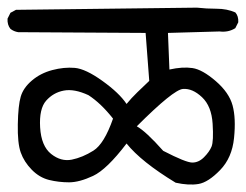

<svg xmlns="http://www.w3.org/2000/svg" viewBox="-25 -578 655 512"><path d="M443.4 -90.8Q351.6 -146.5 312.5 -195.3Q259.8 -126 223.1 -108.9Q186.5 -91.8 159.2 -91.8Q131.8 -91.8 106 -98.1Q80.1 -104.5 59.6 -125.5Q39.1 -146.5 30.3 -171.4Q21.5 -196.3 22.5 -246.6Q23.4 -296.9 30.3 -320.3Q37.1 -343.8 60.1 -363.3Q83 -382.8 114.3 -391.1Q145.5 -399.4 174.3 -397Q203.1 -394.5 248 -362.3Q293 -330.1 312.5 -300.8Q325.2 -316.4 341.3 -332Q357.4 -347.7 373 -362.3L363.3 -490.2L23.4 -492.2Q11.7 -494.1 2.9 -501Q-5.9 -511.7 -4.9 -528.3L2.9 -543.9L17.6 -551.8L500 -557.6Q525.4 -554.7 552.7 -554.7Q580.1 -554.7 602.5 -544.9Q611.3 -535.2 610.4 -518.6L602.5 -502.9Q584 -491.2 560.5 -494.1L422.9 -490.2L426.8 -392.6Q461.9 -400.4 488.3 -396.5Q514.6 -392.6 550.3 -361.8Q585.9 -331.1 595.2 -296.9Q604.5 -262.7 599.1 -210Q593.8 -157.2 562 -124.5Q530.3 -91.8 504.4 -87.4Q478.5 -83 443.4 -90.8ZM410.2 -175.8Q470.7 -144.5 487.8 -144.5Q504.9 -144.5 519 -158.7Q533.2 -172.9 539.1 -187Q544.9 -201.2 542 -248Q539.1 -294.9 513.7 -318.8Q488.3 -342.8 462.9 -340.8Q437.5 -338.9 339.8 -241.2Q364.3 -227.5 410.2 -175.8ZM210.9 -324.2Q172.9 -341.8 145 -336.4Q117.2 -331.1 98.1 -309.6Q79.1 -288.1 82 -238.3Q85 -188.5 111.3 -167.5Q137.7 -146.5 166.5 -152.3Q195.3 -158.2 224.1 -176.3Q252.9 -194.3 276.4 -261.7Q244.1 -302.7 210.9 -324.2Z"/></svg>

Font: JasonHandwriting2
Style: Regular
Weight: 400
Version: Version 1.05.10